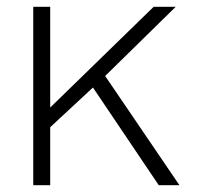

<svg xmlns="http://www.w3.org/2000/svg" viewBox="-20 -546 580 566"><path d="M78 0V-526H128V-229L433 -526H498L290 -322L509 0H448L254 -288L128 -171V0Z"/></svg>

Font: Archivo SemiExpanded Thin
Style: Regular
Weight: 250
Width: 6
Designer: Hector Gatti
Foundry: Omnibus-Type
Version: Version 2.001